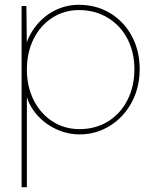

<svg xmlns="http://www.w3.org/2000/svg" viewBox="-20 -550 642 800"><path d="M70 -525H90L92 -348L83 -345Q96 -399 129 -441Q162 -483 208.5 -506.5Q255 -530 308 -530Q381 -530 438.5 -495.5Q496 -461 529 -400Q562 -339 562 -262Q562 -185 528.5 -123Q495 -61 437.5 -25.5Q380 10 312 10Q259 10 210.5 -13.5Q162 -37 128.5 -78Q95 -119 86 -170L92 -167V230H70ZM540 -262Q540 -332 511 -388Q482 -444 429 -476Q376 -508 309 -508Q248 -508 198.5 -476.5Q149 -445 120.5 -388.5Q92 -332 92 -260Q92 -189 120.5 -132.5Q149 -76 199 -44Q249 -12 311 -12Q378 -12 430 -44Q482 -76 511 -133Q540 -190 540 -262Z"/></svg>

Font: Easer Grotesk Variable
Style: Regular
Weight: 400
Designer: Boardeaser, Bonnie Shaver-Troup, Thomas Jockin
Foundry: Lexend
Version: Version 1.001;Glyphs 3.1.2 (3151)